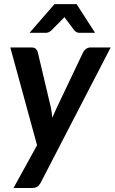

<svg xmlns="http://www.w3.org/2000/svg" viewBox="-20 -743 556 930"><path d="M516 -513 177 142Q170 155 160.5 161.2Q151 167.5 137 167.5H45.5L159.5 -39.5L30 -513H133.5Q147 -513 153.8 -506.2Q160.5 -499.5 163 -490L226 -224Q231 -198.5 233.5 -173Q239 -186 244.8 -198.8Q250.5 -211.5 256.5 -224.5L383 -490.5Q388 -500.5 397.5 -506.8Q407 -513 417 -513ZM440.5 -584H364.5Q358 -584 351.8 -586.8Q345.5 -589.5 339.5 -596.5L300.5 -648.5Q298 -651 296.2 -654Q294.5 -657 292 -660.5Q289.5 -657 286.5 -654Q283.5 -651 281 -648.5L229.5 -596.5Q223 -590 216 -587Q209 -584 202 -584H123L244 -723H351Z"/></svg>

Font: Lato 2
Style: Bold Italic
Weight: 700
Italic angle: -7°
Designer: Lukasz Dziedzic with Adam Twardoch and Botio Nikoltchev
Foundry: tyPoland Lukasz Dziedzic
Version: Version 2.015; 2015-08-06; http://www.latofonts.com/